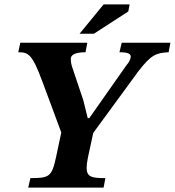

<svg xmlns="http://www.w3.org/2000/svg" viewBox="-20 -851 793 871"><path d="M608 -528C666 -603 688 -611 745 -614L753 -657H532L522 -614C565 -614 573 -605 573 -594C573 -583 564 -566 555 -557L385 -315H378L358 -396L307 -548C303 -560 301 -574 301 -584C301 -599 315 -614 368 -614L376 -657H72L63 -614C109 -614 126 -606 173 -479L258 -250L234 -137C215 -49 203 -43 118 -43L108 0H450L458 -43C398 -43 373 -47 373 -90C373 -102 375 -117 379 -137L403 -248ZM406 -698 562 -799 568 -831H450L341 -698Z"/></svg>

Font: STIX Two Text
Style: Bold Italic
Weight: 700
Italic angle: -12°
Designer: Ross Mills, John Hudson & Paul Hanslow, Tiro Typeworks Ltd; with prior portions MicroPress Inc. and Coen Hoffman, Elsevi
Foundry: Tiro Typeworks Ltd
Version: Version 2.13 b171